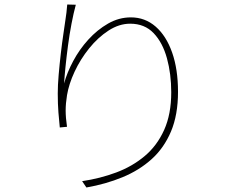

<svg xmlns="http://www.w3.org/2000/svg" viewBox="-20 -796 1040 851"><path d="M316 -775Q306 -738 297 -691Q288 -644 281.5 -595Q275 -546 270.5 -502Q266 -458 264 -426Q277 -474 304.5 -525.5Q332 -577 371.5 -620.5Q411 -664 459 -691.5Q507 -719 560 -719Q623 -719 670 -678Q717 -637 743 -563Q769 -489 769 -389Q769 -287 738 -213.5Q707 -140 652 -90.5Q597 -41 523 -10.5Q449 20 363 35L344 7Q424 -5 495 -31.5Q566 -58 621 -104Q676 -150 707.5 -220Q739 -290 739 -387Q739 -468 720 -537.5Q701 -607 661 -649Q621 -691 557 -691Q508 -691 461 -660.5Q414 -630 375 -581.5Q336 -533 310.5 -478Q285 -423 277 -374Q271 -337 271 -306Q271 -275 277 -234L245 -231Q242 -259 239 -297Q236 -335 236 -382Q236 -418 240 -464.5Q244 -511 249.5 -558.5Q255 -606 261 -646Q267 -686 270 -708Q273 -725 274.5 -740Q276 -755 278 -776Z"/></svg>

Font: Noto Sans SC Thin
Style: Regular
Weight: 100
Designer: Ryoko NISHIZUKA 西塚涼子 (kana, bopomofo & ideographs); Paul D. Hunt (Latin, Greek & Cyrillic); Sandoll Communications 산돌커뮤니
Foundry: Adobe
Version: Version 2.004-H2;hotconv 1.0.118;makeotfexe 2.5.65603